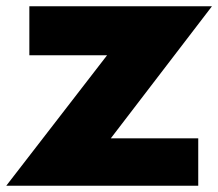

<svg xmlns="http://www.w3.org/2000/svg" viewBox="-54 -595 699 615"><path d="M-34 0H581V-152H301L625 -575H40V-418H289Z"/></svg>

Font: Rabbid Highway Sign IV
Style: Blk
Weight: 400
Foundry: Cannot Into Space Fonts
Version: Version 0.277